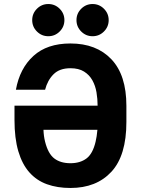

<svg xmlns="http://www.w3.org/2000/svg" viewBox="-20 -925 700 954"><path d="M465 -400Q465 -433 459.5 -466Q454 -499 439 -526Q424 -553 397.5 -569.5Q371 -586 330 -586Q276 -586 246 -556Q216 -526 204 -479H59Q78 -585 146 -647Q214 -709 330 -709Q459 -709 533.5 -630.5Q608 -552 608 -399V-319Q608 -152 533.5 -71.5Q459 9 330 9Q265 9 213.5 -9.5Q162 -28 126 -68.5Q90 -109 71 -173.5Q52 -238 52 -329V-400ZM204 -221Q219 -161 250 -137.5Q281 -114 330 -114Q378 -114 409.5 -137.5Q441 -161 455 -221Q461 -246 464 -280H196Q197 -249 204 -221ZM220 -745Q187 -745 163.5 -768.5Q140 -792 140 -825Q140 -858 163.5 -881.5Q187 -905 220 -905Q253 -905 276.5 -881.5Q300 -858 300 -825Q300 -792 276.5 -768.5Q253 -745 220 -745ZM440 -745Q407 -745 383.5 -768.5Q360 -792 360 -825Q360 -858 383.5 -881.5Q407 -905 440 -905Q473 -905 496.5 -881.5Q520 -858 520 -825Q520 -792 496.5 -768.5Q473 -745 440 -745Z"/></svg>

Font: Golos UI
Style: Bold
Weight: 700
Designer: A.Korolkova, Vitaly Kuzmin
Foundry: ParaType Ltd
Version: Version 2.000